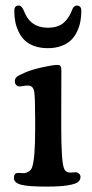

<svg xmlns="http://www.w3.org/2000/svg" viewBox="-20 -673 335 701"><path d="M32.2 -633.8Q32.2 -652.8 48.8 -652.8Q59.1 -652.8 66.9 -634.3Q89.8 -571.8 154.3 -571.8Q190.4 -571.8 210.7 -588.4Q231 -605 242.2 -634.3Q244.6 -640.6 246.3 -643.6Q248 -646.5 251.7 -649.7Q255.4 -652.8 259.8 -652.8Q276.9 -652.8 276.9 -633.8Q276.9 -613.8 273.7 -595.7Q270.5 -577.6 262 -559.1Q253.4 -540.5 240 -527.1Q226.6 -513.7 204.6 -505.4Q182.6 -497.1 154.3 -497.1Q126 -497.1 104 -505.4Q82 -513.7 68.8 -527.1Q55.7 -540.5 47.1 -559.1Q38.6 -577.6 35.4 -595.7Q32.2 -613.8 32.2 -633.8ZM108.4 -202.1V-234.9Q108.4 -317.4 105 -337.9Q101.6 -358.4 85.9 -360.4Q76.7 -361.3 65.4 -359.1Q54.2 -356.9 50.3 -357.4Q43 -357.9 38.6 -363.3Q34.2 -368.7 34.2 -376Q34.2 -386.7 41.5 -392.6Q48.8 -398.4 71.8 -408.2Q94.7 -418.5 134 -427.2Q173.3 -436 189.5 -436Q198.2 -436 201.2 -431.4Q204.1 -426.8 204.1 -415.5Q204.1 -411.1 203.9 -372.8Q203.6 -334.5 203.6 -241.2V-207.5Q203.6 -88.4 212.9 -60.5Q217.8 -44.4 233.4 -43Q239.3 -42.5 247.1 -43.5Q254.9 -44.4 259.3 -43.9Q265.1 -42.5 269.5 -38.1Q273.9 -33.7 273.9 -27.3Q273.9 -15.1 263.9 -7.8Q253.9 -0.5 226.1 3.9Q198.2 8.3 149.9 8.3Q82 8.3 56.4 1.2Q30.8 -5.9 30.8 -22.9Q30.8 -40 43.5 -41.5Q47.9 -42 56.9 -41.3Q65.9 -40.5 69.8 -41Q77.6 -42 85.4 -47.1Q93.3 -52.2 96.7 -61Q108.4 -90.8 108.4 -202.1Z"/></svg>

Font: Cooper* Medium
Style: Regular
Weight: 500
Designer: Owen Earl
Foundry: indestructible type*
Version: Version 0.001